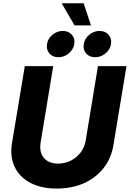

<svg xmlns="http://www.w3.org/2000/svg" viewBox="-20 -1126 782 1157"><path d="M322.3 10.3Q228 10.3 162.6 -24.4Q97.2 -59.1 68.1 -120.8Q39.1 -182.6 52.2 -263.2L129.4 -727.5H300.8L224.6 -266.1Q218.8 -228 229.5 -199.7Q240.2 -171.4 266.1 -155.8Q292 -140.1 329.6 -140.1Q372.1 -140.1 407.5 -158.4Q442.9 -176.8 466.3 -207.8Q489.7 -238.8 496.1 -277.3L570.3 -727.5H742.2L663.6 -252Q650.4 -171.4 603.5 -112.3Q556.6 -53.2 484.6 -21.5Q412.6 10.3 322.3 10.3ZM553.2 -781.2Q518.6 -781.2 498.8 -804.2Q479 -827.1 484.9 -860.4Q490.2 -893.6 517.6 -916.5Q544.9 -939.5 579.6 -939.5Q614.3 -939.5 634.3 -916.5Q654.3 -893.6 648.9 -860.4Q643.6 -827.1 615.7 -804.2Q587.9 -781.2 553.2 -781.2ZM332 -781.2Q297.4 -781.2 277.6 -804.2Q257.8 -827.1 263.2 -860.4Q268.6 -893.6 296.1 -916.5Q323.7 -939.5 358.4 -939.5Q393.1 -939.5 413.1 -916.5Q433.1 -893.6 427.7 -860.4Q421.9 -827.1 394.3 -804.2Q366.7 -781.2 332 -781.2ZM429.2 -973.1 351.6 -1106.4H483.9L528.3 -973.1Z"/></svg>

Font: Inter 20pt ExtraBold
Style: Italic
Weight: 800
Italic angle: -9.3988°
Version: Version 4.001;git-66647c0bb